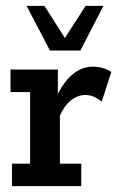

<svg xmlns="http://www.w3.org/2000/svg" viewBox="-20 -637 404 657"><path d="M21 0V-77H83V-322H16V-399H178V-284L168 -294Q193 -352 226 -380.5Q259 -409 298 -409Q332 -409 361 -391L328 -289Q314 -301 300 -306.5Q286 -312 273 -312Q245 -312 222 -293Q199 -274 185 -241V-77H258V0ZM151 -464 71 -617H132L202 -507L273 -617H334L255 -464Z"/></svg>

Font: Rokkitt SemiBold SemiBold
Style: Regular
Weight: 600
Version: Version 3.103